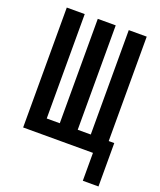

<svg xmlns="http://www.w3.org/2000/svg" viewBox="-163 -835 919 1106"><g transform="rotate(20 297.0 -282.0)"><path d="M480 171V0H52V-735H162V-95H242V-735H352V-95H432V-735H542V-95H576V171Z"/></g></svg>

Font: Iosevka QP
Style: Bold
Weight: 700
Designer: Belleve Invis
Foundry: Belleve Invis
Version: Version 20.0.0; ttfautohint (v1.8.4)